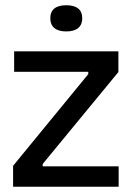

<svg xmlns="http://www.w3.org/2000/svg" viewBox="-20 -713 503 733"><path d="M30 0V-80L317 -430V-439H34V-517H432V-438L143 -87V-78H433V0ZM233 -593Q203 -593 187.5 -606Q172 -619 172 -643Q172 -668 187.5 -680.5Q203 -693 233 -693Q263 -693 278.5 -680.5Q294 -668 294 -643Q294 -619 278.5 -606Q263 -593 233 -593Z"/></svg>

Font: Bricolage Grotesque 60pt
Style: Regular
Weight: 400
Version: Version 1.001;gftools[0.9.33.dev8+g029e19f]